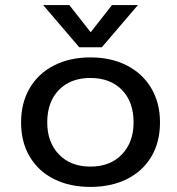

<svg xmlns="http://www.w3.org/2000/svg" viewBox="-20 -721 695 756"><path d="M150 -701H253L337 -594L421 -701H523L381 -535H292ZM63 -239Q63 -316 97 -374Q131 -432 193 -463.5Q255 -495 336 -495Q417 -495 479 -463.5Q541 -432 575.5 -374Q610 -316 610 -239Q610 -161 575.5 -103.5Q541 -46 479 -15.5Q417 15 336 15Q255 15 193.5 -15.5Q132 -46 97.5 -103.5Q63 -161 63 -239ZM506 -239Q506 -320 460 -367Q414 -414 336 -414Q258 -414 212 -367Q166 -320 166 -239Q166 -161 212 -113Q258 -65 336 -65Q414 -65 460 -113Q506 -161 506 -239Z"/></svg>

Font: Prompt
Style: Regular
Weight: 400
Designer: Katatrad Team
Foundry: CadsonDemak
Version: Version 1.001